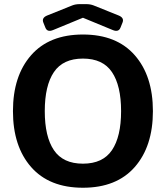

<svg xmlns="http://www.w3.org/2000/svg" viewBox="-20 -882 794 919"><path d="M187.5 -773.9Q178.2 -796.9 206.5 -808.1L325.7 -856Q341.3 -862.3 362.3 -862.3H391.6Q412.6 -862.3 428.2 -856L547.4 -808.1Q575.7 -796.9 566.4 -773.9L556.6 -749.5Q547.4 -726.6 519.5 -738.3L377.4 -796.9H376.5L234.4 -738.3Q206.5 -726.6 197.3 -749.5ZM42 -350.1Q42 -518.6 128.9 -617.7Q215.8 -716.8 377 -716.8Q538.1 -716.8 625 -617.7Q711.9 -518.6 711.9 -350.1Q711.9 -181.6 625 -82.5Q538.1 16.6 377 16.6Q215.8 16.6 128.9 -82.5Q42 -181.6 42 -350.1ZM194.3 -350.1Q194.3 -228 238 -163.3Q281.7 -98.6 377 -98.6Q472.2 -98.6 515.9 -163.3Q559.6 -228 559.6 -350.1Q559.6 -472.2 515.9 -536.9Q472.2 -601.6 377 -601.6Q281.7 -601.6 238 -536.9Q194.3 -472.2 194.3 -350.1Z"/></svg>

Font: Istok
Style: Bold
Weight: 700
Designer: Andrey V. Panov
Foundry: Andrey V. Panov
Version: Version 1.0.1